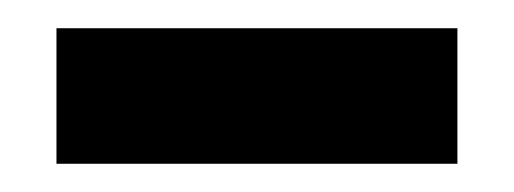

<svg xmlns="http://www.w3.org/2000/svg" viewBox="-20 -707 364 136"><path d="M20 -591V-687H304V-591Z"/></svg>

Font: Bricolage Grotesque 96pt Bricolage Grotesque 48pt Regular
Style: Bold
Weight: 700
Designer: Mathieu Triay
Foundry: Atelier Triay
Version: Version 1.001; ttfautohint (v1.8.4.7-5d5b);gftools[0.9.33.de